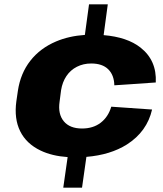

<svg xmlns="http://www.w3.org/2000/svg" viewBox="-20 -810 745 880"><path d="M474 -790 455 -649Q563 -640 624 -592Q699 -533 694 -432L504 -419Q503 -466 476 -492.5Q449 -519 398 -519Q362 -519 332.5 -504Q303 -489 284.5 -461.5Q266 -434 260 -397L253 -343Q245 -287 272.5 -254Q300 -221 356 -221Q407 -221 441.5 -247.5Q476 -274 490 -321L677 -308Q654 -207 562 -148Q486 -100 376 -91L356 50H270L290 -90Q218 -95 166 -120Q101 -151 72.5 -208.5Q44 -266 55 -346L62 -394Q74 -474 119 -531.5Q164 -589 237 -620Q296 -645 369 -650L388 -790Z"/></svg>

Font: Pathway Extreme 8pt Thin 12pt ExtraBold
Style: Italic
Weight: 800
Italic angle: -8°
Version: Version 1.001;gftools[0.9.26]